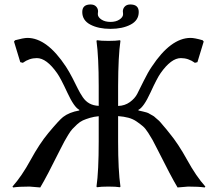

<svg xmlns="http://www.w3.org/2000/svg" viewBox="-20 -826 964 850"><path d="M249 -168.9Q186 -42 158.2 3.9Q114.3 0 110.8 0Q64 0 38.1 3.9L35.2 0Q76.2 -45.9 115.5 -117.9Q154.8 -189.9 193.8 -236.8Q242.2 -294.9 259.3 -308.1Q286.6 -329.1 331.1 -336.9V-339.8Q308.1 -351.1 278.1 -416Q248 -481 232.9 -502Q186 -568.8 143.1 -568.8Q109.9 -568.8 81.1 -547.9L69.8 -550.8L42 -642.1L46.9 -647.9Q83 -657.7 101.1 -658.2Q188 -658.2 272 -530.8Q286.1 -509.3 300.8 -480.7Q315.4 -452.1 324.7 -433.1Q334 -414.1 346.4 -395.8Q358.9 -377.4 376.2 -367.9Q393.6 -358.4 417 -357.4V-444.8Q417 -573.7 407.2 -645L409.2 -647.9Q427.2 -645 460.2 -645Q493.2 -645 511.2 -647.9L513.2 -645Q503.4 -579.1 502.9 -444.8V-356.9Q532.7 -357.9 554.9 -374Q577.1 -390.1 587.6 -410.6Q598.1 -431.2 616.5 -468.5Q634.8 -505.9 651.9 -530.8Q735.8 -657.7 823.2 -658.2Q841.3 -658.2 877 -647.9L881.8 -642.1L854 -550.8L842.8 -547.9Q814 -568.8 780.8 -568.8Q737.8 -568.8 690.9 -502Q675.8 -481 646 -416Q616.2 -351.1 592.8 -339.8V-336.9Q602.5 -335 612.3 -332.5Q622.1 -330.1 629.2 -328.1Q636.2 -326.2 644 -321Q651.9 -315.9 656.5 -314Q661.1 -312 668.9 -304.4Q676.8 -296.9 679.9 -294.9Q683.1 -293 691.7 -283Q700.2 -272.9 702.6 -270Q705.1 -267.1 716.1 -254.2Q727.1 -241.2 730 -236.8Q769 -189.9 808.6 -117.9Q848.1 -45.9 889.2 0L886.2 3.9Q860.4 0 813 0Q810.1 0 766.1 3.9Q738.3 -42 674.8 -168.9Q661.6 -194.8 655.3 -206.5Q648.9 -218.3 636.2 -238Q623.5 -257.8 612.5 -267.1Q601.6 -276.4 585.2 -287.8Q568.8 -299.3 548.6 -304.7Q528.3 -310.1 502.9 -312V-200.2Q502.9 -71.3 513.2 0L511.2 2.9Q493.2 0 460 0Q426.8 0 409.2 2.9L407.2 0Q417 -67.9 417 -200.2V-311.5Q396 -309.6 377.9 -304.2Q359.9 -298.8 346.9 -293Q334 -287.1 321 -275.1Q308.1 -263.2 300.3 -254.6Q292.5 -246.1 281.7 -228.5Q271 -210.9 265.6 -200.9Q260.3 -190.9 249 -168.9ZM524.9 -763.2Q524.9 -766.1 524.4 -770.5Q523.9 -774.9 523.9 -775.9Q523.9 -788.1 532.5 -797.1Q541 -806.2 557.1 -806.2Q594.2 -806.2 594.2 -772.9Q594.2 -735.8 558.1 -717Q522 -698.2 469 -698.2Q416 -698.2 380.1 -717Q344.2 -735.8 344.2 -772.9Q344.2 -806.2 380.9 -806.2Q397 -806.2 405.5 -797.1Q414.1 -788.1 414.1 -775.9Q414.1 -774.9 413.6 -770.5Q413.1 -766.1 413.1 -763.2Q413.1 -750 429 -739.5Q444.8 -729 469 -729Q493.2 -729 509 -739.5Q524.9 -750 524.9 -763.2Z"/></svg>

Font: Biolilbert
Style: Regular
Weight: 400
Designer: Philipp H. Poll
Foundry: Philipp H. Poll
Version: Version 1.1.0